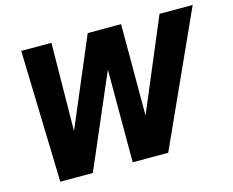

<svg xmlns="http://www.w3.org/2000/svg" viewBox="-95 -804 1140 940"><g transform="rotate(-15 475.5 -334.0)"><path d="M101 0 82 -668H235L230 -222L419 -668H588V-205L783 -668H951L648 0H468V-470L266 0Z"/></g></svg>

Font: Atkinson Hyperlegible
Style: Bold Italic
Weight: 700
Italic angle: -12°
Designer: Elliott Scott, Megan Eiswerth, Linus Boman, Theodore Petrosky
Foundry: Braille Institute
Version: Version 1.006; ttfautohint (v1.8.3)